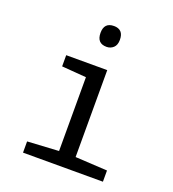

<svg xmlns="http://www.w3.org/2000/svg" viewBox="-137 -862 874 968"><g transform="rotate(20 300.0 -378.5)"><path d="M309.1 -756.8Q360.8 -756.8 360.8 -701.2Q360.8 -672.9 345.5 -658.9Q330.1 -645 309.1 -645Q256.8 -645 256.8 -701.2Q256.8 -756.8 309.1 -756.8ZM264.2 -465.8 132.8 -476.1V-536.1H353V-69.8L524.9 -60.1V0H96.2V-60.1L264.2 -69.8Z"/></g></svg>

Font: TypoPRO Noto Mono
Style: Regular
Weight: 400
Designer: Monotype Design Team
Foundry: Monotype Imaging Inc.
Version: Version 1.00